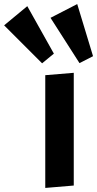

<svg xmlns="http://www.w3.org/2000/svg" viewBox="-163 -922 479 948"><path d="M60.5 -550.8 201.2 -562.5V-5.9L60.5 5.9ZM229.5 -610.4 86.4 -834 218.3 -901.9 296.4 -644.5ZM44.9 -609.4 -142.6 -796.9 -28.3 -891.6 103 -657.2Z"/></svg>

Font: Francois One
Style: Regular
Weight: 400
Designer: Vernon Adams
Foundry: vernon adams
Version: Version 1.000